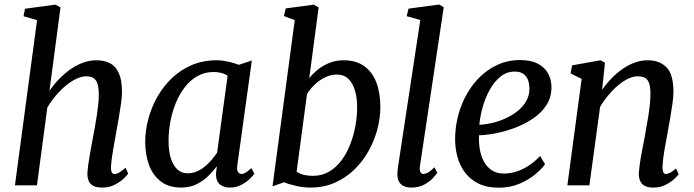

<svg xmlns="http://www.w3.org/2000/svg" viewBox="-20 -838 3137 868"><path d="M442 10Q417.5 10 402.5 2.5Q387.5 -5 381.2 -19.5Q375 -34 375 -55Q376 -70 378.5 -89.8Q381 -109.5 385 -132Q389 -154.5 393.2 -177.5Q397.5 -200.5 401 -221Q405 -242.5 409.5 -266.8Q414 -291 417.8 -316.5Q421.5 -342 424.2 -366.8Q427 -391.5 426.5 -413Q426.5 -444 420.2 -461.2Q414 -478.5 401.5 -485.8Q389 -493 369.5 -493Q349 -493 325.2 -481.8Q301.5 -470.5 277.5 -450.8Q253.5 -431 232 -405.5Q210.5 -380 194 -352L147 0H47.5L147.5 -747L86.5 -764.5L93 -798.5L231 -817L253.5 -804.5L203.5 -426.5Q222.5 -455 246.5 -480Q270.5 -505 297.8 -524.2Q325 -543.5 354.8 -554.5Q384.5 -565.5 415.5 -565.5Q451.5 -565.5 477.5 -552Q503.5 -538.5 517.5 -506.8Q531.5 -475 531.5 -421.5Q531.5 -401 527.2 -370.2Q523 -339.5 517.2 -306.5Q511.5 -273.5 506.5 -246.5Q503.5 -227.5 499.5 -206Q495.5 -184.5 491.8 -162.8Q488 -141 485.2 -120.8Q482.5 -100.5 481.5 -84Q481 -67 485.5 -59Q490 -51 497.5 -51Q508 -51 518.8 -57.8Q529.5 -64.5 547.5 -79.5L559.5 -53.5Q555.5 -46.5 539.8 -31.2Q524 -16 499 -3Q474 10 442 10Z M1053 -92Q1049.5 -69 1056.2 -60.2Q1063 -51.5 1072 -51.5Q1081 -51.5 1091.2 -58Q1101.5 -64.5 1116.5 -78L1130 -53Q1126 -46 1110.8 -30.8Q1095.5 -15.5 1072 -2.8Q1048.5 10 1019 10Q990.5 10 973 -5.2Q955.5 -20.5 956.5 -54.5L960.5 -86.5Q943 -63.5 920.2 -41.2Q897.5 -19 867.5 -4.5Q837.5 10 798.5 10Q744 10 708 -17Q672 -44 654.2 -91Q636.5 -138 636.5 -197Q636.5 -246.5 650 -298.2Q663.5 -350 690 -397.8Q716.5 -445.5 755.8 -483.5Q795 -521.5 846.2 -543.5Q897.5 -565.5 960 -565.5Q983.5 -565.5 1011 -559.5Q1038.5 -553.5 1060 -545L1118.5 -564.5ZM1009 -495.5Q995.5 -504.5 979.8 -508.5Q964 -512.5 946 -512.5Q905.5 -512.5 873 -494.2Q840.5 -476 816 -444.5Q791.5 -413 775 -372.8Q758.5 -332.5 750.2 -288.5Q742 -244.5 742 -201.5Q742 -153.5 753 -120.5Q764 -87.5 783 -71Q802 -54.5 827.5 -54.5Q850.5 -54.5 870.5 -63.2Q890.5 -72 907.2 -86Q924 -100 937.5 -116.2Q951 -132.5 961.5 -147.5Z M1378 -484Q1393.5 -504.5 1416.8 -523.2Q1440 -542 1469.5 -553.8Q1499 -565.5 1533.5 -565.5Q1589.5 -565.5 1626.2 -539.2Q1663 -513 1681.2 -465.8Q1699.5 -418.5 1699.5 -355Q1699.5 -304.5 1685.8 -252.8Q1672 -201 1645.5 -154Q1619 -107 1580.5 -70Q1542 -33 1492.5 -11.5Q1443 10 1383 10Q1352 10 1318.8 2.5Q1285.5 -5 1264 -14L1212 4.5L1312.5 -747L1263.5 -765.5L1272 -800L1399 -817L1420.5 -804.5ZM1321 -62.5Q1335.5 -51.5 1354.8 -47.2Q1374 -43 1394 -43Q1435.5 -43 1467.8 -62Q1500 -81 1524 -113.2Q1548 -145.5 1563.5 -185.8Q1579 -226 1586.8 -269.2Q1594.5 -312.5 1594.5 -352.5Q1594.5 -420 1571.2 -460.5Q1548 -501 1503.5 -501Q1473.5 -501 1446.8 -487Q1420 -473 1399.8 -452.8Q1379.5 -432.5 1368 -413Z M1878.5 -87Q1876 -70 1880.5 -60.8Q1885 -51.5 1893.5 -51.5Q1903 -51.5 1914.5 -57.8Q1926 -64 1944 -81.5L1957 -57Q1952 -49 1937.2 -33Q1922.5 -17 1898 -3.5Q1873.5 10 1839 10Q1821.5 10 1807 4Q1792.5 -2 1784.2 -16Q1776 -30 1776.5 -52Q1776.5 -56.5 1777 -62.8Q1777.5 -69 1778.5 -76Q1779.5 -83 1780 -87.5L1880 -747.5L1818.5 -765L1827 -799L1965.5 -817.5L1986 -805Z M2444 -95.5Q2430 -75.5 2400.5 -50.5Q2371 -25.5 2328.8 -7.5Q2286.5 10.5 2234.5 10.5Q2181 10.5 2143 -8.2Q2105 -27 2081.5 -59Q2058 -91 2047.5 -130.8Q2037 -170.5 2037.5 -211.5Q2038.5 -283.5 2061 -347.5Q2083.5 -411.5 2123 -460.8Q2162.5 -510 2215.5 -538.2Q2268.5 -566.5 2330.5 -566.5Q2379.5 -566.5 2410.8 -550.5Q2442 -534.5 2457.2 -507Q2472.5 -479.5 2473 -445.5Q2473.5 -398.5 2450.5 -363Q2427.5 -327.5 2389.5 -302Q2351.5 -276.5 2307.5 -260Q2263.5 -243.5 2220.5 -235.2Q2177.5 -227 2145.5 -226.5Q2144 -195 2149 -164.2Q2154 -133.5 2167.2 -108.5Q2180.5 -83.5 2202.8 -68.5Q2225 -53.5 2258 -53.5Q2288.5 -53.5 2317.2 -63.2Q2346 -73 2372.8 -91Q2399.5 -109 2422 -133ZM2308 -514.5Q2271 -514.5 2242.5 -491.5Q2214 -468.5 2194 -432.2Q2174 -396 2162.2 -354Q2150.5 -312 2147 -274Q2175 -275 2206.5 -282.5Q2238 -290 2267.8 -303.8Q2297.5 -317.5 2321.5 -337.2Q2345.5 -357 2359.5 -382Q2373.5 -407 2373.5 -437.5Q2373 -476 2355.8 -495.2Q2338.5 -514.5 2308 -514.5Z M2702 -432.5Q2721.5 -460 2744.8 -484Q2768 -508 2794.8 -526.5Q2821.5 -545 2850 -555.2Q2878.5 -565.5 2908.5 -565.5Q2961.5 -565.5 2993 -533.8Q3024.5 -502 3024.5 -422.5Q3024.5 -401 3020.2 -370.2Q3016 -339.5 3010.2 -306.5Q3004.5 -273.5 2999.5 -246.5Q2995.5 -221 2989.8 -191.8Q2984 -162.5 2980 -134.5Q2976 -106.5 2975 -84Q2975 -67 2978.8 -59.2Q2982.5 -51.5 2989 -51.5Q2998.5 -51.5 3009.8 -57.2Q3021 -63 3036 -76.5L3048 -51Q3044.5 -44.5 3028.8 -29.5Q3013 -14.5 2988.8 -2.2Q2964.5 10 2933.5 10Q2909.5 10 2895 2.2Q2880.5 -5.5 2874 -20Q2867.5 -34.5 2868 -55Q2869 -70 2871.5 -89.8Q2874 -109.5 2878 -132Q2882 -154.5 2886.5 -177.5Q2891 -200.5 2895 -221Q2898.5 -242.5 2903 -266.8Q2907.5 -291 2911.5 -316.5Q2915.5 -342 2918 -366.8Q2920.5 -391.5 2920.5 -413Q2920.5 -444 2914.8 -461.2Q2909 -478.5 2896.2 -485.8Q2883.5 -493 2862 -493Q2842 -493 2819.2 -482Q2796.5 -471 2773.8 -451.8Q2751 -432.5 2730 -407.5Q2709 -382.5 2693 -355L2644.5 0H2545L2609.5 -481.5L2559.5 -506L2566.5 -542.5L2694.5 -565.5L2715 -554.5Z"/></svg>

Font: Merriweather 24pt
Style: Italic
Weight: 400
Italic angle: -7.8°
Designer: Eben Sorkin
Foundry: Eben Sorkin
Version: Version 2.101